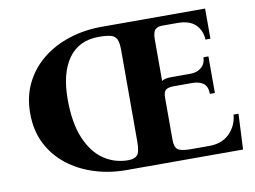

<svg xmlns="http://www.w3.org/2000/svg" viewBox="-73 -772 1164 878"><g transform="rotate(-10 509.0 -332.5)"><path d="M973 -165H996L988 0H447Q369 0 299 -22Q229 -44 174.5 -86.5Q120 -129 89 -190.5Q58 -252 58 -331Q58 -410 89 -472Q120 -534 174 -577Q228 -620 298.5 -642.5Q369 -665 448 -665H929V-525H906Q904 -568 876.5 -595Q849 -622 792 -622H722Q701 -622 689.5 -611Q678 -600 678 -565V-373Q686 -379 697.5 -381Q709 -383 725 -383H812Q842 -383 862 -400Q882 -417 883 -447H906V-277H883Q882 -314 862 -327Q842 -340 812 -340H727Q700 -340 689 -331Q678 -322 678 -296V-100Q678 -65 693.5 -54Q709 -43 754 -43H839Q899 -43 934 -79Q969 -115 973 -165ZM518 -120V-545Q518 -578 510.5 -594.5Q503 -611 483.5 -616.5Q464 -622 427 -622Q335 -622 286.5 -554.5Q238 -487 238 -365Q238 -257 267.5 -185.5Q297 -114 348 -78.5Q399 -43 463 -43Q492 -43 505 -57Q518 -71 518 -120Z"/></g></svg>

Font: Bona Nova
Style: Bold
Weight: 700
Designer: Mateusz Machalski
Foundry: Capitalics
Version: Version 4.001; ttfautohint (v1.8.3)